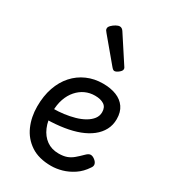

<svg xmlns="http://www.w3.org/2000/svg" viewBox="-207 -940 939 1061"><g transform="rotate(30 263.0 -410.0)"><path d="M293 19Q214 19 163 -15Q112 -49 87.5 -105Q63 -161 63 -228Q63 -295 81.5 -348.5Q100 -402 134 -440Q168 -478 214.5 -498.5Q261 -519 316 -519Q365 -519 401.5 -504.5Q438 -490 458.5 -460.5Q479 -431 479 -386Q479 -348 462.5 -317Q446 -286 416 -262.5Q386 -239 345 -223.5Q304 -208 253 -200Q202 -192 145 -191V-261Q178 -261 212.5 -265.5Q247 -270 279 -279Q311 -288 336 -302.5Q361 -317 375.5 -336Q390 -355 390 -379Q390 -411 368.5 -425Q347 -439 311 -439Q278 -439 249.5 -426Q221 -413 198.5 -387.5Q176 -362 163.5 -326Q151 -290 151 -244Q151 -189 168.5 -148Q186 -107 218 -84Q250 -61 295 -61Q325 -61 346 -68.5Q367 -76 385.5 -91.5Q404 -107 426 -129Q441 -144 453.5 -144Q466 -144 480 -133Q494 -122 497 -109.5Q500 -97 490 -84Q465 -46 431 -23.5Q397 -1 361.5 9Q326 19 293 19ZM334 -610Q330 -610 325.5 -613Q321 -616 315 -623L192 -770Q185 -778 182.5 -782.5Q180 -787 180 -794Q180 -803 190.5 -813.5Q201 -824 214.5 -831.5Q228 -839 238 -839Q252 -839 262 -824L369 -660Q374 -653 374.5 -650Q375 -647 375 -644Q375 -634 360 -622Q345 -610 334 -610Z"/></g></svg>

Font: Playwrite AR
Style: Regular
Weight: 400
Designer: Veronika Burian, José Scaglione
Foundry: TypeTogether
Version: Version 1.002